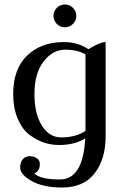

<svg xmlns="http://www.w3.org/2000/svg" viewBox="-20 -638 560 858"><path d="M234 -531Q219 -546 219 -567Q219 -588 234 -603Q249 -618 270 -618Q291 -618 306 -603Q321 -588 321 -567Q321 -546 306 -531Q291 -516 270 -516Q249 -516 234 -531ZM452 -450V-29Q452 74 402.5 137Q353 200 258 200Q173 200 121.5 171Q70 142 70 110Q70 87 82 73.5Q94 60 113 60Q131 60 144.5 69Q158 78 158 95Q158 127 133 137Q160 164 248 164Q351 164 361 -20Q315 10 243 10Q210 10 177.5 -0.5Q145 -11 112.5 -35Q80 -59 59.5 -106.5Q39 -154 39 -218Q39 -330 101.5 -390Q164 -450 265 -450Q328 -450 375 -418Q426 -450 452 -450ZM362 -53V-65V-395Q326 -416 271 -416Q216 -416 175 -363.5Q134 -311 134 -218Q134 -130 167 -77Q200 -24 253 -24Q319 -24 362 -53Z"/></svg>

Font: Judson
Style: Regular
Weight: 400
Version: Version 20110429